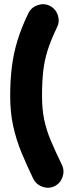

<svg xmlns="http://www.w3.org/2000/svg" viewBox="-20 -784 341 901"><path d="M213.4 -756.8Q240.7 -743.2 251 -713.6Q261.2 -684.1 248 -656.7Q219.2 -597.2 203.9 -549.1Q188.5 -501 182.9 -450.4Q177.2 -399.9 177.2 -333Q177.2 -271 187.5 -222.2Q197.8 -173.3 218.5 -124Q239.3 -74.7 270.5 -10.3Q283.7 17.1 273.4 46.6Q263.2 76.2 235.8 89.8Q208.5 103 179.2 92.5Q149.9 82 136.2 55.2Q105 -9.3 80.6 -68.6Q56.2 -127.9 42 -191.9Q27.8 -255.9 27.8 -333Q27.8 -405.8 35.4 -468.3Q43 -530.8 61.5 -592.3Q80.1 -653.8 113.3 -722.2Q127 -749.5 156.5 -759.8Q186 -770 213.4 -756.8Z"/></svg>

Font: Mikhak-FD ExtraBold
Style: Regular
Weight: 800
Designer: Amin Abedi
Version: Version 3.2